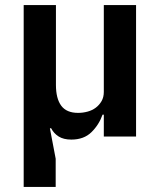

<svg xmlns="http://www.w3.org/2000/svg" viewBox="-20 -542 633 762"><path d="M74 200V-522H202V-205Q202 -151 223 -122.5Q244 -94 290 -94Q309 -94 327.5 -99Q346 -104 360 -114.5Q374 -125 383 -140.5Q392 -156 392 -177V-522H520V0H392V-87H387Q373 -47 343 -17.5Q313 12 263 12Q232 12 212.5 -0.5Q193 -13 183 -33H178L201 88V200Z"/></svg>

Font: IBM Plex Sans Hebrew SemiBold
Style: Regular
Weight: 600
Designer: Mike Abbink, Paul van der Laan, Pieter van Rosmalen, Yanek Iontef
Foundry: Bold Monday
Version: Version 1.2